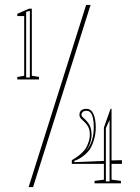

<svg xmlns="http://www.w3.org/2000/svg" viewBox="-20 -743 566 778"><path d="M50 -421V-431L78 -436V-678H50V-687L98 -708H109V-436L138 -431V-421ZM86 -429H101V-699L86 -695ZM271 -79V-94Q286 -102 301 -114Q316 -126 327 -141Q334 -153 339 -168Q344 -183 344 -198Q344 -217 337.5 -229Q331 -241 322.5 -248.5Q314 -256 308 -262.5Q302 -269 302 -278Q302 -290 309.5 -296Q317 -302 331 -302Q349 -302 358.5 -281.5Q368 -261 368 -226Q368 -201 361 -177Q354 -153 342 -135Q330 -120 315 -109Q300 -98 281 -91V-86L401 -91V-226L428 -302H432V-93L474 -94V-79H432V-15L470 -10V0H363V-10L401 -15V-79ZM326 -129Q344 -148 352 -172.5Q360 -197 360 -226Q360 -259 353 -276.5Q346 -294 331 -294Q320 -294 315 -289Q310 -284 310 -278Q310 -272 318.5 -265Q327 -258 333 -250Q343 -239 347 -226Q351 -213 351 -197Q351 -178 344 -160Q337 -142 326 -129ZM409 -8H424V-257L409 -224ZM96 15 329 -723H347L114 15Z"/></svg>

Font: Kalnia Glaze Thin Light
Style: Regular
Weight: 300
Version: Version 1.110